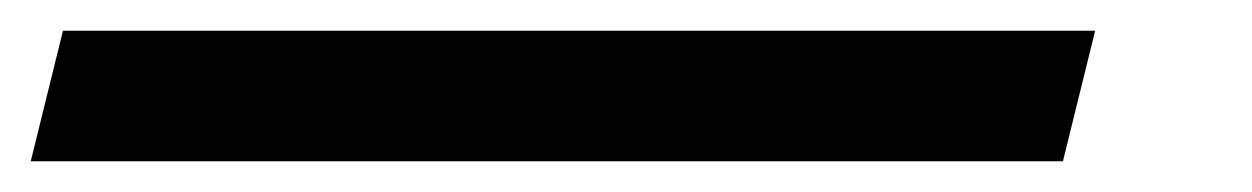

<svg xmlns="http://www.w3.org/2000/svg" viewBox="-144 75 815 125"><path d="M548 180H-124L-103 95H569Z"/></svg>

Font: TypoPRO Sinkin Sans
Style: 400 Italic
Weight: 400
Italic angle: -112°
Designer: Keith Bates
Foundry: K-Type
Version: Sinkin Sans (version 1.0)  by Keith Bates   •   © 2014   www